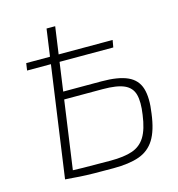

<svg xmlns="http://www.w3.org/2000/svg" viewBox="-104 -781 816 880"><g transform="rotate(-15 303.5 -341.0)"><path d="M60 -527 65 -561H475L469 -527ZM376 -391Q456 -391 500 -371Q544 -351 557.5 -306.5Q571 -262 560 -189Q550 -111 523.5 -68.5Q497 -26 449.5 -9Q402 8 327 8Q273 8 235.5 7.5Q198 7 167 5Q136 3 100 0L117 -32Q138 -31 192 -30Q246 -29 323 -29Q387 -29 426.5 -42.5Q466 -56 488 -91.5Q510 -127 519 -194Q528 -254 518.5 -289Q509 -324 474.5 -339.5Q440 -355 373 -355H163L167 -391ZM237 -690 140 0H99L196 -690Z"/></g></svg>

Font: Exo 2 ExtraLight
Style: Italic
Weight: 250
Italic angle: -8°
Designer: Natanael Gama
Foundry: Natanael Gama
Version: Version 2.010